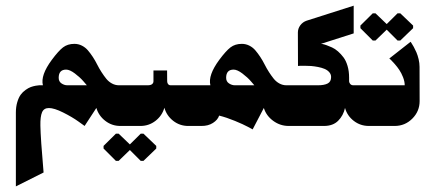

<svg xmlns="http://www.w3.org/2000/svg" viewBox="-20 -450 1556 686"><path d="M135.7 166.3Q125 43.3 124.3 -1.3Q123.7 -33.3 130.2 -48.7Q136.7 -64 154.7 -64Q173.7 -64 205.7 -48Q237.7 -32 260 -16L282.3 0L324.3 -64.3Q332.7 -36.3 356.2 -18.2Q379.7 0 409.7 0H458.7V-145.3H405Q391.7 -145.3 380 -151.7Q368.3 -158 359.8 -168.5Q351.3 -179 342.8 -192.2Q334.3 -205.3 327.3 -219.3Q320.3 -233.3 311.7 -246.5Q303 -259.7 294 -270.2Q285 -280.7 272.5 -287Q260 -293.3 245.7 -293.3Q221.7 -293.3 205.2 -280.7Q188.7 -268 165 -236Q124.3 -181 133.3 -145.3H125Q123 -145.3 119.8 -145.3Q116.7 -145.3 107.5 -143.7Q98.3 -142 90 -139Q81.7 -136 71.5 -128.8Q61.3 -121.7 54 -111.7Q46.7 -101.7 41.7 -85Q36.7 -68.3 36.7 -47.7V216ZM189.7 -172Q189.7 -201.3 216.3 -201.3Q229.3 -201.3 247.8 -187.3Q266.3 -173.3 278.3 -159.3L290.3 -145.3H220.7Q209.7 -145.3 199.7 -152Q189.7 -158.7 189.7 -172Z M404 124.7 444 86 482.7 124.7H492.7L538.3 80.7V71.3L492.7 27.7H482.7L444 66L404 27.7H394L350 71.3V80.7L394 124.7ZM482 0Q512 0 535.7 -18.3Q559.3 -36.7 567.3 -65Q575.3 -36.7 598.8 -18.3Q622.3 0 652.3 0H693.7V-145.3H589.3Q581 -145.3 578 -154.7Q577.3 -157.3 577.3 -159.7L577 -198.3H528.3V-159.7Q528.3 -153.3 523.3 -149.3Q518.3 -145.3 507.3 -145.3H412V0Z M922.7 -64.3Q931 -36.7 956 -18.3Q981 0 1011.3 0H1057V-145.3H1003.3Q990 -145.3 978.3 -151.7Q966.7 -158 958.2 -168.5Q949.7 -179 941.2 -192.2Q932.7 -205.3 925.7 -219.3Q918.7 -233.3 910 -246.5Q901.3 -259.7 892.3 -270.2Q883.3 -280.7 870.8 -287Q858.3 -293.3 844 -293.3Q820 -293.3 803.5 -280.7Q787 -268 763.3 -236Q722.7 -181 731.7 -145.3H646.7V0H699.3Q723.7 0.3 740.8 -10.7Q758 -21.7 763 -37Q789.7 -30.3 819.5 -18Q849.3 -5.7 866 3.3L882.7 12.3ZM788 -172Q788 -201.3 814.7 -201.3Q827.7 -201.3 846.2 -187.3Q864.7 -173.3 876.7 -159.3L888.7 -145.3H819.3Q808.3 -145.3 798.2 -152Q788 -158.7 788 -172Z M1137.7 0Q1169.7 0 1188.2 -18.5Q1206.7 -37 1212.7 -64.3Q1220.7 -36 1244.2 -18Q1267.7 0 1297.7 0H1353.3V-145.3H1242Q1232.7 -145.3 1228.7 -154.3Q1227.3 -157.3 1227.3 -160.3V-173.3Q1227.3 -195.7 1221.8 -214.3Q1216.3 -233 1207.3 -245Q1198.3 -257 1187.7 -266.3Q1177 -275.7 1166.3 -280.5Q1155.7 -285.3 1146.7 -288.5Q1137.7 -291.7 1132.3 -292.7L1126.7 -293.3L1243.7 -330.7V-429.7L1075.3 -376Q1061.7 -371.3 1053 -359.7Q1044.3 -348 1044.3 -333.7L1044.7 -214.3Q1047 -214.7 1051.3 -214.8Q1055.7 -215 1068 -215Q1080.3 -215 1091.5 -214.2Q1102.7 -213.3 1116.3 -210.7Q1130 -208 1139.8 -203.8Q1149.7 -199.7 1156.3 -192.2Q1163 -184.7 1163 -174.7Q1163 -158 1150.7 -151.7Q1138.3 -145.3 1116.3 -145.3H1010.3V0Z M1321.7 -305.3 1361.7 -344 1400.3 -305.3H1410.3L1456 -349.3V-358.7L1410.3 -402.3H1400.3L1361.7 -364L1321.7 -402.3H1311.7L1267.7 -358.7V-349.3L1311.7 -305.3ZM1320 0H1390.3Q1427 0 1453.2 -26.2Q1479.3 -52.3 1479.3 -89L1479 -211.3Q1479 -224.3 1475.7 -238.5Q1472.3 -252.7 1467.7 -263.3Q1463 -274 1458.2 -282.7Q1453.3 -291.3 1450.2 -296Q1447 -300.7 1447 -300.7L1371 -241Q1373.3 -239 1377 -235.7Q1380.7 -232.3 1390.2 -221.5Q1399.7 -210.7 1406.8 -200Q1414 -189.3 1420 -174.2Q1426 -159 1426 -145.3H1320Z"/></svg>

Font: Jomhuria
Style: Regular
Weight: 400
Designer: Arabic design by Kourosh Beigpour, Latin design by Eben Sorkin, engineering by Lasse Fister and Khaled Hosney
Version: Version 1.0010